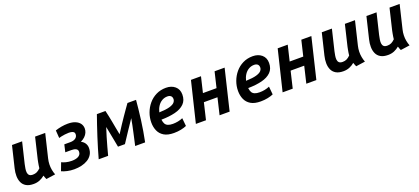

<svg xmlns="http://www.w3.org/2000/svg" viewBox="36 -1431 5095 2336"><g transform="rotate(-20 2583.5 -262.5)"><path d="M210 12Q151 12 114.5 -9.5Q78 -31 61.5 -68Q45 -105 44.5 -151Q44 -197 56 -246L123 -524H254L189 -254Q183 -227 178.5 -199.5Q174 -172 176.5 -149Q179 -126 193.5 -112Q208 -98 240 -98Q269 -98 292 -109Q315 -120 339 -144Q341 -161 343.5 -179.5Q346 -198 350 -217Q354 -236 357 -252L422 -524H553L480 -220Q471 -183 470 -146Q469 -109 475.5 -74.5Q482 -40 494 -9L375 8Q369 -4 364.5 -16.5Q360 -29 355 -43Q326 -18 290 -3Q254 12 210 12Z M736 13Q688 13 646 3.5Q604 -6 574 -20L613 -123Q633 -112 667.5 -103Q702 -94 744 -94Q767 -94 788 -98Q809 -102 825.5 -110.5Q842 -119 852 -133.5Q862 -148 862 -169Q862 -185 855 -194.5Q848 -204 836 -209.5Q824 -215 809.5 -217Q795 -219 780 -219H702L724 -314H803Q824 -314 841.5 -319Q859 -324 871 -333Q883 -342 889.5 -355Q896 -368 896 -384Q896 -402 886 -411Q876 -420 859 -424Q842 -428 821 -428Q797 -428 771 -424.5Q745 -421 724 -416.5Q703 -412 692 -408L685 -508Q723 -521 765.5 -528.5Q808 -536 849 -536Q906 -536 945 -519.5Q984 -503 1004 -475Q1024 -447 1024 -410Q1024 -384 1013 -358.5Q1002 -333 979.5 -311.5Q957 -290 924 -274Q956 -259 973.5 -231.5Q991 -204 991 -171Q991 -122 969.5 -87Q948 -52 912 -30Q876 -8 830.5 2.5Q785 13 736 13Z M1055 0Q1071 -58 1091 -125.5Q1111 -193 1134 -264Q1157 -335 1179.5 -401.5Q1202 -468 1222 -524H1333Q1342 -486 1350 -449Q1358 -412 1365 -373Q1372 -334 1380 -291.5Q1388 -249 1398 -199Q1433 -254 1464 -301Q1495 -348 1522.5 -388Q1550 -428 1574 -462Q1598 -496 1618 -524H1729Q1724 -469 1717.5 -405Q1711 -341 1702 -273.5Q1693 -206 1681.5 -136.5Q1670 -67 1656 0H1527Q1536 -39 1545 -80Q1554 -121 1563.5 -164Q1573 -207 1582 -250.5Q1591 -294 1598 -335Q1574 -299 1551.5 -265.5Q1529 -232 1507 -199.5Q1485 -167 1463.5 -133.5Q1442 -100 1418 -64H1328Q1319 -111 1310.5 -156.5Q1302 -202 1293 -247Q1284 -292 1275 -338Q1257 -284 1239.5 -225Q1222 -166 1206 -108Q1190 -50 1177 0Z M2027 13Q1947 13 1899.5 -15.5Q1852 -44 1830.5 -92.5Q1809 -141 1809 -200Q1809 -264 1831 -324Q1853 -384 1893.5 -432.5Q1934 -481 1991.5 -509.5Q2049 -538 2120 -538Q2190 -538 2235.5 -499.5Q2281 -461 2281 -393Q2281 -319 2237 -275Q2193 -231 2115.5 -212Q2038 -193 1938 -192Q1938 -191 1938 -189.5Q1938 -188 1938 -187Q1942 -156 1953.5 -136Q1965 -116 1989.5 -106Q2014 -96 2052 -96Q2085 -96 2118.5 -102.5Q2152 -109 2181 -122L2191 -18Q2162 -5 2119 4Q2076 13 2027 13ZM1943 -284Q2033 -287 2080 -301Q2127 -315 2144 -335.5Q2161 -356 2161 -378Q2161 -405 2145 -419Q2129 -433 2100 -433Q2062 -433 2029.5 -414Q1997 -395 1975 -361Q1953 -327 1943 -284Z M2313 0 2440 -524H2570L2522 -323H2698L2746 -524H2876L2750 0H2620L2671 -215H2495L2444 0Z M3150 13Q3070 13 3022.5 -15.5Q2975 -44 2953.5 -92.5Q2932 -141 2932 -200Q2932 -264 2954 -324Q2976 -384 3016.5 -432.5Q3057 -481 3114.5 -509.5Q3172 -538 3243 -538Q3313 -538 3358.5 -499.5Q3404 -461 3404 -393Q3404 -319 3360 -275Q3316 -231 3238.5 -212Q3161 -193 3061 -192Q3061 -191 3061 -189.5Q3061 -188 3061 -187Q3065 -156 3076.5 -136Q3088 -116 3112.5 -106Q3137 -96 3175 -96Q3208 -96 3241.5 -102.5Q3275 -109 3304 -122L3314 -18Q3285 -5 3242 4Q3199 13 3150 13ZM3066 -284Q3156 -287 3203 -301Q3250 -315 3267 -335.5Q3284 -356 3284 -378Q3284 -405 3268 -419Q3252 -433 3223 -433Q3185 -433 3152.5 -414Q3120 -395 3098 -361Q3076 -327 3066 -284Z M3436 0 3563 -524H3693L3645 -323H3821L3869 -524H3999L3873 0H3743L3794 -215H3618L3567 0Z M4221 12Q4162 12 4125.5 -9.5Q4089 -31 4072.5 -68Q4056 -105 4055.5 -151Q4055 -197 4067 -246L4134 -524H4265L4200 -254Q4194 -227 4189.5 -199.5Q4185 -172 4187.5 -149Q4190 -126 4204.5 -112Q4219 -98 4251 -98Q4280 -98 4303 -109Q4326 -120 4350 -144Q4352 -161 4354.5 -179.5Q4357 -198 4361 -217Q4365 -236 4368 -252L4433 -524H4564L4491 -220Q4482 -183 4481 -146Q4480 -109 4486.5 -74.5Q4493 -40 4505 -9L4386 8Q4380 -4 4375.5 -16.5Q4371 -29 4366 -43Q4337 -18 4301 -3Q4265 12 4221 12Z M4799 12Q4740 12 4703.5 -9.5Q4667 -31 4650.5 -68Q4634 -105 4633.5 -151Q4633 -197 4645 -246L4712 -524H4843L4778 -254Q4772 -227 4767.5 -199.5Q4763 -172 4765.5 -149Q4768 -126 4782.5 -112Q4797 -98 4829 -98Q4858 -98 4881 -109Q4904 -120 4928 -144Q4930 -161 4932.5 -179.5Q4935 -198 4939 -217Q4943 -236 4946 -252L5011 -524H5142L5069 -220Q5060 -183 5059 -146Q5058 -109 5064.5 -74.5Q5071 -40 5083 -9L4964 8Q4958 -4 4953.5 -16.5Q4949 -29 4944 -43Q4915 -18 4879 -3Q4843 12 4799 12Z"/></g></svg>

Font: Ubuntu Sans
Style: Bold Italic
Weight: 700
Italic angle: -13.5°
Designer: Dalton Maag Ltd
Foundry: Dalton Maag Ltd
Version: Version 1.006